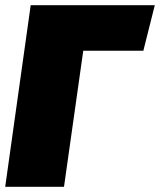

<svg xmlns="http://www.w3.org/2000/svg" viewBox="-28 -718 615 738"><path d="M567 -698 523 -523H292L218 0H-8L90 -698Z"/></svg>

Font: Fira Sans Ultra
Style: Italic
Weight: 950
Italic angle: -8°
Designer: Carrois Corporate & Edenspiekermann AG
Foundry: Carrois Corporate GbR & Edenspiekermann AG
Version: Version 4.203;PS 004.203;hotconv 1.0.88;makeotf.lib2.5.64775